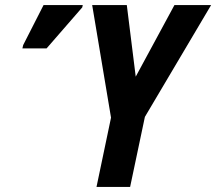

<svg xmlns="http://www.w3.org/2000/svg" viewBox="-20 -734 849 754"><path d="M359 0 416 -272 342 -714H478L513 -433L665 -714H809L549 -275L491 0ZM68 -544 71 -557 151 -714H305L303 -705L163 -544Z"/></svg>

Font: Noto Sans Condensed
Style: Bold Italic
Weight: 700
Width: 3
Italic angle: -12°
Designer: Monotype Design Team
Foundry: Monotype Imaging Inc.
Version: Version 2.013; ttfautohint (v1.8.4.7-5d5b)